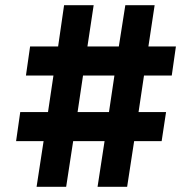

<svg xmlns="http://www.w3.org/2000/svg" viewBox="-20 -720 740 740"><path d="M42 -176 58 -288H165L186 -429H80L96 -541H204L227 -700H341L317 -541H438L463 -700H576L552 -541H658L642 -429H535L514 -288H620L603 -176H497L470 0H356L383 -176H262L235 0H121L148 -176ZM279 -288H400L421 -429H300Z"/></svg>

Font: ReCut ExtraBold
Style: Regular
Weight: 800
Designer: Giant Group (for alternate capitals set)
Version: Version 2.002;FEAKit 1.0